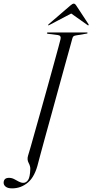

<svg xmlns="http://www.w3.org/2000/svg" viewBox="-83 -879 509 1058"><path d="M315.5 -666.5Q313.5 -658.5 302.5 -619Q291.5 -579.5 275 -520Q258.5 -460.5 239.5 -391Q220.5 -321.5 201.5 -252.5Q182.5 -183.5 166.2 -124.8Q150 -66 139.8 -27.8Q129.5 10.5 128 16.5Q110 93.5 71.5 126.2Q33 159 -16.5 159Q-39.5 159 -51.2 150Q-63 141 -63 127.5Q-62 101 -33.5 101Q-18 101 -4.8 108Q8.5 115 20.8 121.8Q33 128.5 46 128.5Q61 128.5 71.8 112.8Q82.5 97 84 52Q84.5 37 74.8 18.8Q65 0.5 71.5 -21Q75 -31 85.8 -69Q96.5 -107 112.2 -162.8Q128 -218.5 146 -282.8Q164 -347 181.8 -411Q199.5 -475 214.5 -529.5Q229.5 -584 239.2 -619.8Q249 -655.5 250.5 -663Q255.5 -683.5 235 -686L182.5 -692.5Q175 -693.5 175.5 -697Q175.5 -700 180.5 -700H396Q399.5 -700 399.5 -697.5Q399.5 -694 393 -693.5L336.5 -684Q326.5 -682.5 322.2 -679.2Q318 -676 315.5 -666.5ZM404.5 -739.5Q402 -738 398.5 -741.5L309.5 -804.5L189.5 -741.5Q184 -738 182.5 -739.5Q181 -741.5 185.5 -746L304 -848Q316.5 -859 323.5 -859Q330.5 -859 337.5 -848L404.5 -746Q407 -741.5 404.5 -739.5Z"/></svg>

Font: Fraunces 144pt Light
Style: Italic
Weight: 300
Italic angle: -16°
Version: Version 1.000;[0bf87f6ff]